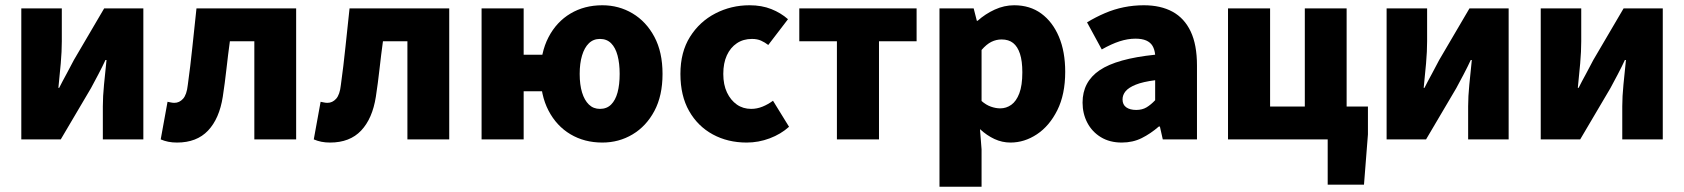

<svg xmlns="http://www.w3.org/2000/svg" viewBox="-20 -530 6403 730"><path d="M61 0V-498H215V-373Q215 -335 211 -289Q207 -243 202 -196H205Q217 -220 233.5 -250Q250 -280 261 -302L376 -498H525V0H371V-126Q371 -163 375.5 -208.5Q380 -254 385 -302H381Q370 -278 354 -247.5Q338 -217 326 -195L211 0Z M653 12Q635 12 620 9Q605 6 591 0L617 -143Q623 -142 629.5 -140.5Q636 -139 643 -139Q662 -139 676 -154.5Q690 -170 694 -207Q704 -279 711.5 -352Q719 -425 727 -498H1106V0H947V-373H854Q847 -322 841 -268Q835 -214 827 -162Q814 -79 771 -33.5Q728 12 653 12Z M1235 12Q1217 12 1202 9Q1187 6 1173 0L1199 -143Q1205 -142 1211.5 -140.5Q1218 -139 1225 -139Q1244 -139 1258 -154.5Q1272 -170 1276 -207Q1286 -279 1293.5 -352Q1301 -425 1309 -498H1688V0H1529V-373H1436Q1429 -322 1423 -268Q1417 -214 1409 -162Q1396 -79 1353 -33.5Q1310 12 1235 12Z M1811 0V-498H1971V-322H2065V-183H1971V0ZM2270 12Q2202 12 2149 -19.5Q2096 -51 2065.5 -109.5Q2035 -168 2035 -249Q2035 -330 2065.5 -388.5Q2096 -447 2149 -478.5Q2202 -510 2270 -510Q2333 -510 2385 -479Q2437 -448 2468 -390Q2499 -332 2499 -249Q2499 -166 2468 -108Q2437 -50 2385 -19Q2333 12 2270 12ZM2261 -116Q2287 -116 2303.5 -132.5Q2320 -149 2328 -178.5Q2336 -208 2336 -249Q2336 -289 2328 -319Q2320 -349 2303.5 -365.5Q2287 -382 2261 -382Q2236 -382 2219 -365.5Q2202 -349 2193 -319Q2184 -289 2184 -249Q2184 -208 2193 -178.5Q2202 -149 2219 -132.5Q2236 -116 2261 -116Z M2819 12Q2747 12 2690 -19Q2633 -50 2600 -108Q2567 -166 2567 -249Q2567 -332 2603.5 -390Q2640 -448 2700 -479Q2760 -510 2830 -510Q2876 -510 2912.5 -495.5Q2949 -481 2976 -457L2901 -359Q2888 -369 2873.5 -375.5Q2859 -382 2839 -382Q2806 -382 2781.5 -365.5Q2757 -349 2743.5 -319.5Q2730 -290 2730 -249Q2730 -208 2744 -178.5Q2758 -149 2781.5 -132.5Q2805 -116 2836 -116Q2858 -116 2879 -124.5Q2900 -133 2919 -147L2980 -48Q2949 -20 2906.5 -4Q2864 12 2819 12Z M3162 0V-373H3019V-498H3465V-373H3322V0Z M3552 180V-498H3682L3694 -451H3697Q3726 -477 3762 -493.5Q3798 -510 3836 -510Q3896 -510 3939 -478.5Q3982 -447 4006 -390.5Q4030 -334 4030 -257Q4030 -171 4000 -111Q3970 -51 3922.5 -19.5Q3875 12 3822 12Q3790 12 3761 -1.5Q3732 -15 3706 -39L3712 38V180ZM3783 -118Q3806 -118 3825 -131.5Q3844 -145 3855.5 -175Q3867 -205 3867 -255Q3867 -298 3858 -325.5Q3849 -353 3832 -366.5Q3815 -380 3788 -380Q3768 -380 3749.5 -371Q3731 -362 3712 -340V-146Q3729 -131 3747.5 -124.5Q3766 -118 3783 -118Z M4245 12Q4199 12 4165.5 -8.5Q4132 -29 4114 -63.5Q4096 -98 4096 -140Q4096 -219 4161 -263Q4226 -307 4372 -322Q4370 -342 4362 -355.5Q4354 -369 4338 -376Q4322 -383 4297 -383Q4268 -383 4237 -373Q4206 -363 4169 -342L4113 -445Q4146 -465 4181 -480Q4216 -495 4253 -502.5Q4290 -510 4329 -510Q4393 -510 4438 -485.5Q4483 -461 4507 -410.5Q4531 -360 4531 -281V0H4401L4390 -49H4386Q4355 -22 4321 -5Q4287 12 4245 12ZM4300 -112Q4323 -112 4339.5 -122Q4356 -132 4372 -149V-225Q4325 -219 4298 -208Q4271 -197 4259.5 -183Q4248 -169 4248 -152Q4248 -132 4262 -122Q4276 -112 4300 -112Z M5028 172V0H4649V-498H4809V-125H4941V-498H5100V-125H5181V-19L5166 172Z M5252 0V-498H5406V-373Q5406 -335 5402 -289Q5398 -243 5393 -196H5396Q5408 -220 5424.5 -250Q5441 -280 5452 -302L5567 -498H5716V0H5562V-126Q5562 -163 5566.5 -208.5Q5571 -254 5576 -302H5572Q5561 -278 5545 -247.5Q5529 -217 5517 -195L5402 0Z M5838 0V-498H5992V-373Q5992 -335 5988 -289Q5984 -243 5979 -196H5982Q5994 -220 6010.5 -250Q6027 -280 6038 -302L6153 -498H6302V0H6148V-126Q6148 -163 6152.5 -208.5Q6157 -254 6162 -302H6158Q6147 -278 6131 -247.5Q6115 -217 6103 -195L5988 0Z"/></svg>

Font: Source Sans 3 ExtraBold
Style: Regular
Weight: 800
Designer: Paul D. Hunt
Foundry: Adobe
Version: Version 3.052;hotconv 1.1.0;makeotfexe 2.6.0